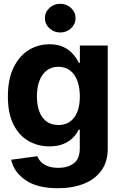

<svg xmlns="http://www.w3.org/2000/svg" viewBox="-20 -789 639 1025"><path d="M288.7 215.8Q178.3 215.8 115.7 172.1Q53 128.3 39.6 63.7L179.3 44.9Q185.5 61.5 199.3 75.7Q213.1 89.8 236 98.4Q259 107 292.2 107Q341.4 107 373.6 83.2Q405.9 59.4 405.9 3.3V-96.5H399.2Q389.6 -74.2 369.5 -53.8Q349.4 -33.4 318.4 -20.5Q287.3 -7.6 243.6 -7.6Q182.3 -7.6 132.1 -36.4Q81.9 -65.1 52 -124.1Q22.1 -183.1 22.1 -273.6Q22.1 -366.7 52.5 -428.7Q82.9 -490.6 133.3 -521.7Q183.7 -552.7 243.8 -552.7Q289.4 -552.7 320.4 -537.4Q351.5 -522 370.9 -499Q390.4 -476.1 400.6 -453.7H406.4V-545.9H555.1V5.7Q555.1 75.1 520.9 121.9Q486.8 168.8 426.8 192.3Q366.7 215.8 288.7 215.8ZM291.6 -121.5Q346.2 -121.5 376.2 -162.1Q406.2 -202.6 406.2 -274.4Q406.2 -322.4 392.9 -357.8Q379.6 -393.2 354.1 -412.8Q328.5 -432.4 291.6 -432.4Q254.2 -432.4 228.6 -412.2Q203 -392 190 -356.4Q177 -320.8 177 -274.4Q177 -227.7 190.1 -193.3Q203.2 -158.8 228.9 -140.1Q254.6 -121.5 291.6 -121.5ZM301.6 -615.6Q267.8 -615.6 243.8 -638.1Q219.7 -660.5 219.7 -692.2Q219.7 -724.1 243.8 -746.4Q267.8 -768.8 301.6 -768.8Q335.4 -768.8 359.4 -746.4Q383.4 -724.1 383.4 -692.3Q383.4 -660.5 359.4 -638.1Q335.4 -615.6 301.6 -615.6Z"/></svg>

Font: Inter Tight
Style: Regular
Weight: 400
Designer: Rasmus Andersson
Foundry: rsms
Version: Version 3.002